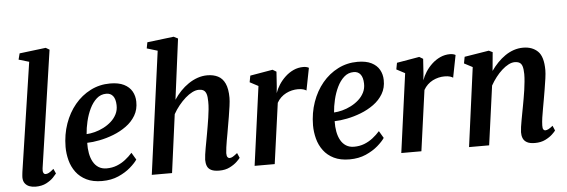

<svg xmlns="http://www.w3.org/2000/svg" viewBox="-51 -982 3411 1156"><g transform="rotate(-5 1654.0 -404.0)"><path d="M173 -96.5Q170.5 -79.5 174.8 -70Q179 -60.5 189 -60.5Q197.5 -60.5 208 -65.8Q218.5 -71 237.5 -87.5L250.5 -58.5Q245.5 -51.5 229.8 -35Q214 -18.5 187 -4.2Q160 10 120.5 10Q102 10 85 3.8Q68 -2.5 57.5 -16.5Q47 -30.5 47 -53.5Q47 -58.5 47.8 -65.2Q48.5 -72 49.2 -78.8Q50 -85.5 50.5 -89L148.5 -742.5L86 -761L95.5 -798L255 -817.5L277 -804.5Z M739.5 -100Q726 -79.5 696.2 -53.5Q666.5 -27.5 623 -8.2Q579.5 11 524 11Q468.5 11 429.8 -8Q391 -27 367 -59.2Q343 -91.5 332.5 -131.5Q322 -171.5 322 -212.5Q322.5 -287.5 345.2 -352.2Q368 -417 408.5 -465.8Q449 -514.5 503.5 -542.2Q558 -570 622 -570Q673 -570 705.5 -553.8Q738 -537.5 753.8 -509.8Q769.5 -482 770 -447.5Q771 -400 749.5 -363.8Q728 -327.5 692.2 -301.8Q656.5 -276 614 -259.5Q571.5 -243 529.2 -234.8Q487 -226.5 454 -226Q453 -192 458.5 -162.5Q464 -133 476.5 -110.5Q489 -88 509.2 -75.2Q529.5 -62.5 557.5 -62.5Q591 -62.5 619.2 -73.5Q647.5 -84.5 671.2 -103Q695 -121.5 714 -143ZM594 -510.5Q560 -510.5 535.2 -488.2Q510.5 -466 493.5 -430.8Q476.5 -395.5 467 -355.2Q457.5 -315 455 -278.5Q478 -279.5 505 -286.5Q532 -293.5 558 -306.8Q584 -320 605 -338.8Q626 -357.5 638.5 -382.2Q651 -407 650 -437Q649 -473.5 634.5 -492Q620 -510.5 594 -510.5Z M1232.5 10Q1200 10 1182.5 0.8Q1165 -8.5 1158.8 -24.8Q1152.5 -41 1152.5 -62Q1153 -75.5 1155.5 -93.8Q1158 -112 1161.8 -133.2Q1165.5 -154.5 1169.8 -176.5Q1174 -198.5 1177.5 -219Q1181 -239.5 1185.2 -263.5Q1189.5 -287.5 1193.2 -313Q1197 -338.5 1199.5 -363.2Q1202 -388 1201.5 -409.5Q1201.5 -440 1196 -456.2Q1190.5 -472.5 1179.5 -479Q1168.5 -485.5 1151 -485.5Q1132.5 -485.5 1111.5 -475Q1090.5 -464.5 1069.2 -445.8Q1048 -427 1028.5 -403Q1009 -379 994 -352L947 0H824.5L925 -741.5L860.5 -761L867.5 -797.5L1028 -817L1053.5 -804L1006 -438Q1024 -465.5 1046.5 -489Q1069 -512.5 1095.2 -530.2Q1121.5 -548 1150.2 -558Q1179 -568 1209.5 -568Q1246 -568 1273.5 -554.2Q1301 -540.5 1316 -508.2Q1331 -476 1331 -421.5Q1331 -403 1326.8 -372Q1322.5 -341 1317 -307.5Q1311.5 -274 1306.5 -247Q1303.5 -228.5 1299.8 -207.5Q1296 -186.5 1292.2 -165.8Q1288.5 -145 1286 -125.8Q1283.5 -106.5 1282.5 -91Q1282.5 -73.5 1287.8 -66.8Q1293 -60 1300 -60Q1309.5 -60 1319.8 -66Q1330 -72 1347.5 -86L1360.5 -56Q1356 -49.5 1339.5 -33.5Q1323 -17.5 1296 -3.8Q1269 10 1232.5 10Z M1446 0 1511 -477 1460 -504 1467.5 -543.5 1604 -567 1626.5 -553.5 1620.5 -463.5 1616.5 -424.5Q1625 -449.5 1641.2 -474.8Q1657.5 -500 1680 -521Q1702.5 -542 1730.2 -554.8Q1758 -567.5 1790 -567.5Q1800.5 -567.5 1809.8 -565Q1819 -562.5 1823 -559.5L1796.5 -424.5Q1792 -428.5 1779 -432.8Q1766 -437 1745 -437Q1727.5 -437 1709.2 -432.8Q1691 -428.5 1673.8 -419.8Q1656.5 -411 1642.2 -397.5Q1628 -384 1618 -366L1567.5 0Z M2235 -100Q2221.5 -79.5 2191.8 -53.5Q2162 -27.5 2118.5 -8.2Q2075 11 2019.5 11Q1964 11 1925.2 -8Q1886.5 -27 1862.5 -59.2Q1838.5 -91.5 1828 -131.5Q1817.5 -171.5 1817.5 -212.5Q1818 -287.5 1840.8 -352.2Q1863.5 -417 1904 -465.8Q1944.5 -514.5 1999 -542.2Q2053.5 -570 2117.5 -570Q2168.5 -570 2201 -553.8Q2233.5 -537.5 2249.2 -509.8Q2265 -482 2265.5 -447.5Q2266.5 -400 2245 -363.8Q2223.5 -327.5 2187.8 -301.8Q2152 -276 2109.5 -259.5Q2067 -243 2024.8 -234.8Q1982.5 -226.5 1949.5 -226Q1948.5 -192 1954 -162.5Q1959.5 -133 1972 -110.5Q1984.5 -88 2004.8 -75.2Q2025 -62.5 2053 -62.5Q2086.5 -62.5 2114.8 -73.5Q2143 -84.5 2166.8 -103Q2190.5 -121.5 2209.5 -143ZM2089.5 -510.5Q2055.5 -510.5 2030.8 -488.2Q2006 -466 1989 -430.8Q1972 -395.5 1962.5 -355.2Q1953 -315 1950.5 -278.5Q1973.5 -279.5 2000.5 -286.5Q2027.5 -293.5 2053.5 -306.8Q2079.5 -320 2100.5 -338.8Q2121.5 -357.5 2134 -382.2Q2146.5 -407 2145.5 -437Q2144.5 -473.5 2130 -492Q2115.5 -510.5 2089.5 -510.5Z M2332.5 0 2397.5 -477 2346.5 -504 2354 -543.5 2490.5 -567 2513 -553.5 2507 -463.5 2503 -424.5Q2511.5 -449.5 2527.8 -474.8Q2544 -500 2566.5 -521Q2589 -542 2616.8 -554.8Q2644.5 -567.5 2676.5 -567.5Q2687 -567.5 2696.2 -565Q2705.5 -562.5 2709.5 -559.5L2683 -424.5Q2678.5 -428.5 2665.5 -432.8Q2652.5 -437 2631.5 -437Q2614 -437 2595.8 -432.8Q2577.5 -428.5 2560.2 -419.8Q2543 -411 2528.8 -397.5Q2514.5 -384 2504.5 -366L2454 0Z M2923 -444.5Q2941 -470.5 2962.8 -493Q2984.5 -515.5 3009.2 -532.5Q3034 -549.5 3061.5 -558.8Q3089 -568 3118 -568Q3173 -568 3206.5 -535.8Q3240 -503.5 3240 -421.5Q3240 -403 3235.8 -372Q3231.5 -341 3225.8 -307.5Q3220 -274 3215.5 -247Q3211.5 -222 3206 -193.8Q3200.5 -165.5 3196.8 -138.8Q3193 -112 3192.5 -91Q3192 -73.5 3196.8 -67Q3201.5 -60.5 3208 -60.5Q3217 -60.5 3227.5 -65.8Q3238 -71 3254 -84L3266.5 -54.5Q3262.5 -48 3246 -32.2Q3229.5 -16.5 3202.8 -3.2Q3176 10 3140 10Q3108.5 10 3091.2 0.2Q3074 -9.5 3067.5 -26Q3061 -42.5 3061.5 -62Q3062 -75.5 3064.5 -93.8Q3067 -112 3071 -133.2Q3075 -154.5 3079 -176.5Q3083 -198.5 3087 -219Q3090.5 -239.5 3095 -263.5Q3099.5 -287.5 3103 -313Q3106.5 -338.5 3109 -363.2Q3111.5 -388 3111.5 -409.5Q3111 -440 3105.8 -456.2Q3100.5 -472.5 3089.2 -479Q3078 -485.5 3059.5 -485.5Q3042 -485.5 3022.2 -475.2Q3002.5 -465 2982.8 -447.2Q2963 -429.5 2945 -406.2Q2927 -383 2912.5 -357L2863.5 0H2742L2806 -478L2755.5 -504.5L2763 -544L2911 -568L2933.5 -557Z"/></g></svg>

Font: Merriweather SemiBold
Style: Italic
Weight: 600
Italic angle: -7.8°
Version: Version 2.101